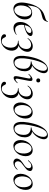

<svg xmlns="http://www.w3.org/2000/svg" viewBox="1513 -2281 1049 4115"><g transform="rotate(90 2037.5 -223.5)"><path d="M169.4 13.8Q122.8 13.8 88.4 -14.1Q54 -42 40.4 -101.7Q26.8 -161.4 43 -256.6Q58.6 -348.4 84.2 -413.6Q109.8 -478.8 140.9 -522.7Q172 -566.6 205.2 -593.7Q238.4 -620.8 270.1 -635.3Q301.8 -649.8 327.2 -657Q354.8 -665.6 377.6 -673.2Q400.4 -680.8 416.7 -692.7Q433 -704.6 440.6 -725Q442.6 -729.6 446.8 -726.2Q451 -722.8 451.6 -723Q440.4 -687.6 428.9 -665.7Q417.4 -643.8 402.4 -631.1Q387.4 -618.4 366.9 -611.1Q346.4 -603.8 317.2 -597.4Q263.4 -585.2 227.3 -569.3Q191.2 -553.4 168.2 -530Q145.2 -506.6 131.9 -472.5Q118.6 -438.4 109.4 -389.8Q103 -355.2 98 -309.2Q93 -263.2 86.6 -204.4L63.2 -223.4Q80.8 -268.8 102.7 -300.1Q124.6 -331.4 149.8 -350.8Q175 -370.2 202.4 -379.2Q229.8 -388.2 258.2 -388.2Q302.4 -388.2 331.2 -370.4Q360 -352.6 375.7 -323.7Q391.4 -294.8 395.1 -260Q398.8 -225.2 392.8 -191.4Q381.8 -129.8 346.3 -83.6Q310.8 -37.4 263.7 -11.8Q216.6 13.8 169.4 13.8ZM194.6 -6.4Q236 -6.4 274.9 -47.3Q313.8 -88.2 329.4 -171.2Q339.8 -229 331.6 -274.1Q323.4 -319.2 299.5 -345.3Q275.6 -371.4 238.4 -371.4Q200.8 -371.4 172.6 -346.5Q144.4 -321.6 126.3 -283.7Q108.2 -245.8 101.4 -204.6Q91 -141 101.5 -96.7Q112 -52.4 137.1 -29.4Q162.2 -6.4 194.6 -6.4Z M579.2 12Q526 12 495.5 -15.8Q465 -43.6 455.5 -88.6Q446 -133.6 455.8 -185Q462.2 -222.4 482.8 -260.5Q503.4 -298.6 534.2 -329.9Q565 -361.2 603.2 -380.1Q641.4 -399 684.4 -399Q720.6 -399 738.3 -384.6Q756 -370.2 751.6 -345Q747 -321.4 724.2 -299.4Q701.4 -277.4 665.1 -259.6Q628.8 -241.8 584.3 -229.1Q539.8 -216.4 492.2 -210.6L494.2 -223.6Q570.8 -234.6 623.2 -259.3Q675.6 -284 685 -324Q692.2 -350.8 676.1 -361.4Q660 -372 639.6 -372Q606.2 -372 580.9 -351.1Q555.6 -330.2 539.7 -295.2Q523.8 -260.2 516.8 -218Q506.4 -162.2 514.6 -118.2Q522.8 -74.2 548.8 -48.3Q574.8 -22.4 617.4 -22.4Q641.2 -22.4 667.3 -29.4Q693.4 -36.4 717.8 -55Q720.6 -57 724.1 -53Q727.6 -49 724.8 -46.2Q686.8 -14.8 650.7 -1.4Q614.6 12 579.2 12Z M1028.6 -242.4Q1034.8 -302 1010.1 -333.8Q985.4 -365.6 940.4 -365.6Q903.8 -365.6 867.6 -346.4Q831.4 -327.2 806.4 -289.6Q805.2 -288.4 800.2 -290.9Q795.2 -293.4 796.2 -295.4Q829 -348 877 -374.5Q925 -401 972 -401Q1011.6 -401 1040 -383.3Q1068.4 -365.6 1082 -334.4Q1095.6 -303.2 1088.4 -261.6Q1083 -224.2 1061.1 -187.5Q1039.2 -150.8 1004.9 -124Q970.6 -97.2 928.2 -88L931.2 -96Q980.8 -97 1013.1 -71.8Q1045.4 -46.6 1058.4 -5.7Q1071.4 35.2 1063.4 82.4Q1053.4 141 1020.4 185.9Q987.4 230.8 940 255.9Q892.6 281 836.8 281Q777.2 281 743.1 257.2Q709 233.4 715.2 199Q717.8 185 726.9 178.7Q736 172.4 748.8 172.4Q762.4 172.4 770.5 181.8Q778.6 191.2 784.6 204.8Q790.6 218.4 799.5 232Q808.4 245.6 823.4 255Q838.4 264.4 865 264.4Q903.6 264.4 930.4 242.9Q957.2 221.4 974 188.2Q990.8 155 997.4 121.6Q1007.6 66.8 996.8 19.9Q986 -27 951.1 -55.5Q916.2 -84 855.2 -84Q852.2 -84 851.3 -90Q850.4 -96 855.4 -96Q938 -96 979.6 -137.1Q1021.2 -178.2 1028.6 -242.4Z M1334.2 -364.8 1368.6 -386.8Q1416 -386.8 1450.3 -362.1Q1484.6 -337.4 1499.4 -288.9Q1514.2 -240.4 1501 -166.6Q1494 -125 1467.2 -83.7Q1440.4 -42.4 1398 -15.2Q1355.6 12 1299.8 12Q1245.4 12 1214.5 -23.5Q1183.6 -59 1177.8 -129.8Q1172 -200.6 1189.8 -304.8Q1214.8 -448.4 1257.1 -541.3Q1299.4 -634.2 1353.3 -679.6Q1407.2 -725 1467 -725Q1511.4 -725 1533.1 -693.9Q1554.8 -662.8 1545.4 -609.4Q1536.6 -565.8 1515.2 -525.8Q1493.8 -485.8 1464.3 -452.8Q1434.8 -419.8 1400.9 -397.2Q1367 -374.6 1334.2 -364.8ZM1330.8 -9Q1361.2 -9 1385.6 -27.4Q1410 -45.8 1426.3 -76.1Q1442.6 -106.4 1448.6 -141.4Q1468.6 -258.4 1426.9 -308.7Q1385.2 -359 1299.8 -359Q1295 -359 1295.8 -367Q1296.6 -375 1298.8 -375Q1342.4 -375 1382.9 -404.6Q1423.4 -434.2 1453.1 -481.5Q1482.8 -528.8 1493.2 -579.8Q1504.2 -641.8 1488.2 -673.4Q1472.2 -705 1439.8 -705Q1396.6 -705 1360.3 -659.4Q1324 -613.8 1295.2 -527.9Q1266.4 -442 1244.4 -321Q1225.8 -215.4 1229.3 -146.2Q1232.8 -77 1258.2 -43Q1283.6 -9 1330.8 -9Z M1647.2 9Q1623 9 1615 -12Q1607 -33 1617.8 -89L1658.8 -297Q1670.4 -355.6 1642.2 -355.6Q1630.6 -355.6 1612.5 -344Q1594.4 -332.4 1573.2 -310Q1570 -306 1565.6 -310.5Q1561.2 -315 1565 -318.2Q1599.4 -357.2 1627.2 -376.1Q1655 -395 1680.6 -395Q1706.2 -395 1713 -373.3Q1719.8 -351.6 1709.4 -299.4L1669 -89Q1663.2 -58.6 1668.2 -44.7Q1673.2 -30.8 1685.2 -30.8Q1696.2 -30.8 1714 -42.4Q1731.8 -54 1752.6 -75.4Q1756.6 -79.4 1760.6 -75Q1764.6 -70.6 1760.6 -67.4Q1728 -29.6 1700.6 -10.3Q1673.2 9 1647.2 9ZM1704 -477.2Q1683.6 -477.2 1672.1 -488.2Q1660.6 -499.2 1660.6 -520Q1660.6 -538.4 1672.1 -549.4Q1683.6 -560.4 1704 -560.4Q1724.4 -560.4 1735.3 -549.4Q1746.2 -538.4 1746.2 -520Q1746.2 -477.2 1704 -477.2Z M2046.6 -242.4Q2052.8 -302 2028.1 -333.8Q2003.4 -365.6 1958.4 -365.6Q1921.8 -365.6 1885.6 -346.4Q1849.4 -327.2 1824.4 -289.6Q1823.2 -288.4 1818.2 -290.9Q1813.2 -293.4 1814.2 -295.4Q1847 -348 1895 -374.5Q1943 -401 1990 -401Q2029.6 -401 2058 -383.3Q2086.4 -365.6 2100 -334.4Q2113.6 -303.2 2106.4 -261.6Q2101 -224.2 2079.1 -187.5Q2057.2 -150.8 2022.9 -124Q1988.6 -97.2 1946.2 -88L1949.2 -96Q1998.8 -97 2031.1 -71.8Q2063.4 -46.6 2076.4 -5.7Q2089.4 35.2 2081.4 82.4Q2071.4 141 2038.4 185.9Q2005.4 230.8 1958 255.9Q1910.6 281 1854.8 281Q1795.2 281 1761.1 257.2Q1727 233.4 1733.2 199Q1735.8 185 1744.9 178.7Q1754 172.4 1766.8 172.4Q1780.4 172.4 1788.5 181.8Q1796.6 191.2 1802.6 204.8Q1808.6 218.4 1817.5 232Q1826.4 245.6 1841.4 255Q1856.4 264.4 1883 264.4Q1921.6 264.4 1948.4 242.9Q1975.2 221.4 1992 188.2Q2008.8 155 2015.4 121.6Q2025.6 66.8 2014.8 19.9Q2004 -27 1969.1 -55.5Q1934.2 -84 1873.2 -84Q1870.2 -84 1869.3 -90Q1868.4 -96 1873.4 -96Q1956 -96 1997.6 -137.1Q2039.2 -178.2 2046.6 -242.4Z M2302 14Q2254.2 14 2223.3 -13.8Q2192.4 -41.6 2181.2 -88.6Q2170 -135.6 2180.8 -193Q2192 -251.6 2222.8 -298.1Q2253.6 -344.6 2297.6 -371.8Q2341.6 -399 2391.4 -399Q2443.4 -399 2474.8 -370.7Q2506.2 -342.4 2516.4 -295.5Q2526.6 -248.6 2515.4 -193Q2503.2 -129.8 2469.7 -82.9Q2436.2 -36 2391.8 -11Q2347.4 14 2302 14ZM2336.8 -11Q2378.4 -11 2412.7 -47.3Q2447 -83.6 2458.8 -149Q2466 -186 2463.9 -225.3Q2461.8 -264.6 2450 -298.6Q2438.2 -332.6 2416.2 -353.8Q2394.2 -375 2361.6 -375Q2320 -375 2285.2 -337.8Q2250.4 -300.6 2237.4 -236Q2229.4 -197.4 2232 -158Q2234.6 -118.6 2247.1 -85.2Q2259.6 -51.8 2282.4 -31.4Q2305.2 -11 2336.8 -11Z M2750.2 -364.8 2784.6 -386.8Q2832 -386.8 2866.3 -362.1Q2900.6 -337.4 2915.4 -288.9Q2930.2 -240.4 2917 -166.6Q2910 -125 2883.2 -83.7Q2856.4 -42.4 2814 -15.2Q2771.6 12 2715.8 12Q2661.4 12 2630.5 -23.5Q2599.6 -59 2593.8 -129.8Q2588 -200.6 2605.8 -304.8Q2630.8 -448.4 2673.1 -541.3Q2715.4 -634.2 2769.3 -679.6Q2823.2 -725 2883 -725Q2927.4 -725 2949.1 -693.9Q2970.8 -662.8 2961.4 -609.4Q2952.6 -565.8 2931.2 -525.8Q2909.8 -485.8 2880.3 -452.8Q2850.8 -419.8 2816.9 -397.2Q2783 -374.6 2750.2 -364.8ZM2746.8 -9Q2777.2 -9 2801.6 -27.4Q2826 -45.8 2842.3 -76.1Q2858.6 -106.4 2864.6 -141.4Q2884.6 -258.4 2842.9 -308.7Q2801.2 -359 2715.8 -359Q2711 -359 2711.8 -367Q2712.6 -375 2714.8 -375Q2758.4 -375 2798.9 -404.6Q2839.4 -434.2 2869.1 -481.5Q2898.8 -528.8 2909.2 -579.8Q2920.2 -641.8 2904.2 -673.4Q2888.2 -705 2855.8 -705Q2812.6 -705 2776.3 -659.4Q2740 -613.8 2711.2 -527.9Q2682.4 -442 2660.4 -321Q2641.8 -215.4 2645.3 -146.2Q2648.8 -77 2674.2 -43Q2699.6 -9 2746.8 -9Z M3108 14Q3060.2 14 3029.3 -13.8Q2998.4 -41.6 2987.2 -88.6Q2976 -135.6 2986.8 -193Q2998 -251.6 3028.8 -298.1Q3059.6 -344.6 3103.6 -371.8Q3147.6 -399 3197.4 -399Q3249.4 -399 3280.8 -370.7Q3312.2 -342.4 3322.4 -295.5Q3332.6 -248.6 3321.4 -193Q3309.2 -129.8 3275.7 -82.9Q3242.2 -36 3197.8 -11Q3153.4 14 3108 14ZM3142.8 -11Q3184.4 -11 3218.7 -47.3Q3253 -83.6 3264.8 -149Q3272 -186 3269.9 -225.3Q3267.8 -264.6 3256 -298.6Q3244.2 -332.6 3222.2 -353.8Q3200.2 -375 3167.6 -375Q3126 -375 3091.2 -337.8Q3056.4 -300.6 3043.4 -236Q3035.4 -197.4 3038 -158Q3040.6 -118.6 3053.1 -85.2Q3065.6 -51.8 3088.4 -31.4Q3111.2 -11 3142.8 -11Z M3464 14Q3437.6 14 3416.7 3Q3395.8 -8 3385.7 -27Q3375.6 -46 3379.8 -71Q3387.4 -113.6 3421.7 -145.3Q3456 -177 3497.2 -203.4Q3540.8 -232 3560.3 -253.2Q3579.8 -274.4 3584.4 -303.2Q3586.8 -315.6 3583.3 -331.1Q3579.8 -346.6 3568.1 -357.8Q3556.4 -369 3532 -369Q3498.6 -369 3472.2 -346.8Q3445.8 -324.6 3423.6 -298Q3421.8 -296 3416.7 -299Q3411.6 -302 3413.8 -305Q3448.8 -352 3489.6 -375.5Q3530.4 -399 3570.4 -399Q3590.6 -399 3609.2 -392.1Q3627.8 -385.2 3638.4 -370.2Q3649 -355.2 3644 -330Q3637.2 -292.4 3607.7 -264.8Q3578.2 -237.2 3542.4 -212.2Q3504.6 -186.4 3474.5 -159.1Q3444.4 -131.8 3437 -91Q3432.8 -63.8 3450.3 -39.6Q3467.8 -15.4 3504.2 -15.4Q3534.4 -15.4 3560.5 -33.5Q3586.6 -51.6 3609 -75Q3612 -77 3616.5 -74.5Q3621 -72 3619 -68Q3587 -27 3544.2 -6.5Q3501.4 14 3464 14Z M3831 14Q3783.2 14 3752.3 -13.8Q3721.4 -41.6 3710.2 -88.6Q3699 -135.6 3709.8 -193Q3721 -251.6 3751.8 -298.1Q3782.6 -344.6 3826.6 -371.8Q3870.6 -399 3920.4 -399Q3972.4 -399 4003.8 -370.7Q4035.2 -342.4 4045.4 -295.5Q4055.6 -248.6 4044.4 -193Q4032.2 -129.8 3998.7 -82.9Q3965.2 -36 3920.8 -11Q3876.4 14 3831 14ZM3865.8 -11Q3907.4 -11 3941.7 -47.3Q3976 -83.6 3987.8 -149Q3995 -186 3992.9 -225.3Q3990.8 -264.6 3979 -298.6Q3967.2 -332.6 3945.2 -353.8Q3923.2 -375 3890.6 -375Q3849 -375 3814.2 -337.8Q3779.4 -300.6 3766.4 -236Q3758.4 -197.4 3761 -158Q3763.6 -118.6 3776.1 -85.2Q3788.6 -51.8 3811.4 -31.4Q3834.2 -11 3865.8 -11Z"/></g></svg>

Font: Cormorant Infant Light
Style: Italic
Weight: 300
Italic angle: -10°
Designer: Christian Thalmann (Catharsis Fonts)
Foundry: Catharsis Fonts
Version: Version 4.001